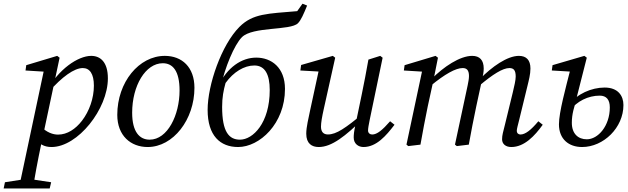

<svg xmlns="http://www.w3.org/2000/svg" viewBox="-78 -794 3447 1054"><path d="M25.4 240.6H103.2C113.3 172.5 125.3 106.4 152.1 -21.8L156.2 -39.8L249.2 -477.2L236 -487.3L66.1 -436.2L62.1 -407L181.2 -399.6L164.3 -414L25.4 240.6ZM102.8 -44.6C135.7 -2.9 163.9 13.1 204.8 13.1C349 13.1 514.2 -195.4 514.2 -363.9C514.2 -454.3 472.1 -487.3 422.8 -487.3C349.9 -487.3 241.5 -412.7 178.7 -294.6L189.6 -289.1C262.6 -372.8 329.8 -420.4 376.5 -420.4C414.5 -420.4 437.4 -388.6 437.4 -323.7C437.4 -254.9 412.5 -183.8 371.8 -130.9C336.9 -85.8 291.3 -55.1 240.7 -55.1C212.4 -55.1 178.6 -66.6 144.7 -100.8L102.8 -44.6ZM-57.9 240.6H194.8L202.8 206.5L83.7 188.5H64.1L-50.9 206.5L-57.9 240.6Z M732.6 13.1C873.2 13.1 989.4 -138.1 989.4 -311.9C989.4 -425.4 921.1 -487.3 826.7 -487.3C685 -487.3 565.8 -343 565.8 -163.3C565.8 -48.9 640.1 13.1 732.6 13.1ZM743.6 -27.3C688.1 -27.3 647.5 -69.8 647.5 -175.3C647.5 -323.9 721 -446.9 815.6 -446.9C870.1 -446.9 907.7 -405.4 907.7 -297.1C907.7 -162.9 842 -27.3 743.6 -27.3Z M1229.2 13.1C1346.5 13.1 1486.4 -114.4 1486.4 -305.8C1486.4 -423.6 1411.6 -477.7 1328.6 -477.7C1248.7 -477.7 1168.7 -424.7 1119.6 -320.1L1134.8 -321C1156.1 -421.2 1207.5 -547.3 1250.2 -590C1309.2 -649 1516.4 -625.3 1557.4 -666.3C1574.6 -683.4 1588.9 -717 1607.9 -763.5L1582.5 -773.6L1553.6 -732.8C1391.5 -718.8 1310.3 -720.3 1236.6 -646.6C1138.1 -548.1 1061.8 -328.8 1061.8 -190.7C1061.8 -48.6 1131.2 13.1 1229.2 13.1ZM1239.5 -27.3C1179.1 -27.3 1141.4 -69.7 1141.4 -207.2C1141.4 -259.1 1148.7 -297.4 1160.2 -338.5C1203.8 -398.9 1262.1 -434.5 1318.5 -434.5C1375.9 -434.5 1402.7 -386.1 1402.7 -299.8C1402.7 -118.3 1310.2 -27.3 1239.5 -27.3Z M1671.7 13.1C1743.7 13.1 1818.9 -47.7 1917.3 -143.6L1917.1 -171.7C1818.3 -91.5 1769.6 -55.9 1722 -55.9C1698.1 -55.9 1684.1 -69.8 1684.1 -98.8C1684.1 -120.7 1690 -153.4 1699 -194L1762.1 -477.2L1749 -487.3L1575 -437.2L1570.9 -407L1682.5 -400.7L1675.2 -422.9L1624 -186.4C1616.1 -146.6 1603.2 -97 1603.2 -60.2C1603.2 -5.2 1634.4 13.1 1671.7 13.1ZM1917.3 13.1C1988.6 13.1 2041.9 -49.1 2087.7 -109.2L2063.5 -128.3C2021.7 -80.4 1992 -55.6 1965.2 -55.6C1953.3 -55.6 1942.4 -63.5 1942.4 -77.5C1942.4 -89.5 1946.3 -110.3 1951.3 -135.1L2022.5 -477.2L2009.3 -487.3L1944.4 -466.8C1933.5 -403.1 1920.6 -338.5 1907.7 -274.9L1873.7 -111C1864.8 -70.4 1863.7 -53.3 1863.7 -39C1863.7 -4.4 1889.9 13.1 1917.3 13.1Z M2728.9 13.1C2800.3 13.1 2857.5 -48.1 2901.4 -109.2L2877.3 -128.3C2837.4 -80.4 2805.7 -55.6 2778.9 -55.6C2768 -55.6 2759 -62.6 2759 -76.5C2759 -86.5 2765 -107.3 2771.9 -135.1L2817 -320.2C2825 -353.2 2833.9 -386.1 2833.9 -417.9C2833.9 -464.2 2811.6 -487.3 2770.5 -487.3C2706.4 -487.3 2622.5 -427.6 2556.2 -360.2L2551.4 -322C2627.7 -386.6 2682.4 -420.4 2718.2 -420.4C2741 -420.4 2753 -409.4 2753 -373.8C2753 -353.9 2745.1 -321 2737.1 -287.1L2694.2 -110.8C2684.3 -70.1 2678.2 -52.7 2678.2 -29.5C2678.2 -4.1 2697.4 13.1 2728.9 13.1ZM2230.1 0C2243.2 -71 2255.2 -140.1 2270.2 -210.1L2301.2 -352.2L2326.2 -477.2L2313 -487.3L2143.1 -436.2L2139 -407L2259.2 -399.6L2241.3 -414L2153.3 -0.1L2163.4 8L2230.1 0ZM2495.5 0C2508.5 -71 2521.5 -140.1 2536.5 -210.1L2568.3 -357.5C2573.4 -377.7 2577.4 -398.8 2577.4 -417.9C2577.4 -464.2 2555.1 -487.3 2514 -487.3C2446.9 -487.3 2357.2 -427.6 2289.9 -359.2L2285.1 -322.1C2364.3 -387.6 2423.9 -420.4 2461.8 -420.4C2483.6 -420.4 2496.5 -409.4 2496.5 -376.7C2496.5 -360.7 2492.5 -342.6 2489.4 -326.3L2419.6 -0.1L2429.7 8L2495.5 0Z M3117.4 13.1C3235.4 13.1 3344.4 -93.3 3344.4 -217.2C3344.4 -267.6 3315.4 -313.4 3241.2 -313.4C3169.2 -313.4 3088.6 -278.5 3047.3 -219.8L3050.6 -186.8C3088.6 -238.4 3150.9 -269 3214.2 -269C3250.7 -269 3269.6 -247.2 3269.6 -204.4C3269.6 -102.6 3205.1 -29.3 3143.3 -29.3C3095.7 -29.3 3061.1 -60 3061.1 -120C3061.1 -167.2 3073.2 -205.3 3088.2 -251.3L3088.1 -260.4L3143.2 -477.3L3130 -487.4L2955.2 -436.3L2951.2 -407.1L3075.3 -399.7L3053.4 -414.1C3027.3 -310.8 2990.4 -177.6 2990.4 -111.4C2990.4 -30.2 3044.4 13.1 3117.4 13.1Z"/></svg>

Font: Source Serif Variable
Style: Italic
Weight: 389
Italic angle: -12°
Designer: Frank Grießhammer
Foundry: Adobe Systems Incorporated
Version: Version 3.001;hotconv 1.0.111;makeotfexe 2.5.65597